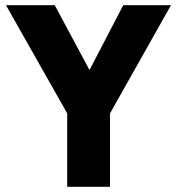

<svg xmlns="http://www.w3.org/2000/svg" viewBox="-20 -720 682 740"><path d="M239 -283 3 -700H191L325 -450L455 -700H639L404 -283V0H239Z"/></svg>

Font: Moderustic
Style: Bold
Weight: 700
Designer: Tural Alisoy
Foundry: TAFT Foundry
Version: Version 2.120